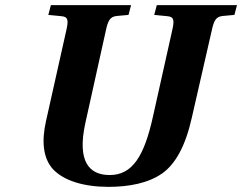

<svg xmlns="http://www.w3.org/2000/svg" viewBox="-20 -712 942 747"><path d="M159 -241C141 -161 148 -97 185 -55C227 -9 306 15 402 15C481 15 557 1 612 -38C662 -74 701 -142 726 -253L804 -594C812 -630 819 -648 848 -650L892 -654L902 -692H590L580 -654L631 -649C659 -647 658 -630 650 -594L575 -258C541 -104 495 -31 407 -31C328 -31 279 -82 312 -233L392 -594C400 -630 407 -648 436 -650L480 -654L490 -692H178L168 -654L219 -649C247 -647 246 -630 238 -594Z"/></svg>

Font: Heuristica
Style: Bold Italic
Weight: 700
Italic angle: -13°
Version: Version 1.0.1